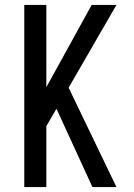

<svg xmlns="http://www.w3.org/2000/svg" viewBox="-20 -755 540 775"><path d="M353 0 208 -316 167 -246V0H78V-735H167V-403L350 -735H450L257 -401L450 0Z"/></svg>

Font: Iosevka Fixed Medium
Style: Regular
Weight: 500
Monospace: yes
Designer: Belleve Invis
Foundry: Belleve Invis
Version: Version 32.3.0